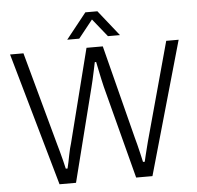

<svg xmlns="http://www.w3.org/2000/svg" viewBox="-58 -927 1013 986"><g transform="rotate(-5 448.5 -434.0)"><path d="M209 0 14 -686H83L215 -204Q219 -191 225 -168.5Q231 -146 237.5 -121Q244 -96 248 -77H257Q261 -92 264.5 -109.5Q268 -127 271.5 -145Q275 -163 279 -179Q283 -195 286 -204L408 -686H492L615 -204Q619 -191 624.5 -168.5Q630 -146 636 -121Q642 -96 646 -77H655Q658 -91 662.5 -109Q667 -127 671.5 -145Q676 -163 680 -178.5Q684 -194 687 -204L819 -686H883L688 0H604L479 -479Q475 -495 470 -518Q465 -541 460 -565.5Q455 -590 451 -609H444Q440 -591 435 -566Q430 -541 424.5 -518Q419 -495 415 -479L294 0ZM313 -736 418 -868H480L585 -736H523L432 -849H465L375 -736Z"/></g></svg>

Font: Archivo SemiBold ExtraLight
Style: Regular
Weight: 250
Version: Version 2.001